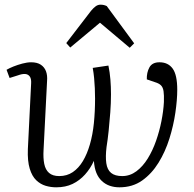

<svg xmlns="http://www.w3.org/2000/svg" viewBox="-20 -786 829 820"><path d="M443 -506Q449 -477 451.5 -446.5Q454 -416 454 -383Q454 -346 451 -305.5Q448 -265 444 -227Q440 -189 435 -158Q430 -117 434 -89Q438 -61 454.5 -47.5Q471 -34 502 -34Q535 -34 562.5 -54.5Q590 -75 611 -109Q632 -143 646.5 -184.5Q661 -226 669.5 -269Q678 -312 680 -350Q681 -380 678.5 -396.5Q676 -413 667.5 -421.5Q659 -430 642 -435L607 -447Q606 -476 618 -498Q630 -520 661 -520Q698 -520 717.5 -493Q737 -466 737 -403Q737 -360 729 -305Q721 -250 703.5 -194Q686 -138 657 -91Q628 -44 587 -15Q546 14 490 14Q468 14 449 7.5Q430 1 415 -13Q400 -27 391.5 -48Q383 -69 381 -99Q366 -66 343 -40.5Q320 -15 290 -0.5Q260 14 220 14Q197 14 175 7.5Q153 1 135 -16Q117 -33 107 -65.5Q97 -98 99 -149L113 -431Q114 -450 107 -459.5Q100 -469 87.5 -470Q75 -471 56 -464L21 -453L8 -488Q20 -495 37.5 -502Q55 -509 75.5 -514.5Q96 -520 113 -520Q139 -520 154.5 -509.5Q170 -499 176.5 -481.5Q183 -464 181 -440L166 -145Q164 -111 169 -86Q174 -61 189.5 -47.5Q205 -34 233 -34Q266 -34 291 -51Q316 -68 334 -98Q352 -128 364 -169.5Q376 -211 381 -260.5Q386 -310 386 -365Q386 -387 385 -409Q384 -431 382 -452.5Q380 -474 376 -496ZM553 -601 534 -582 407 -689 280 -583 263 -602 369 -740Q379 -752 388.5 -759Q398 -766 409 -766Q417 -766 423.5 -764.5Q430 -763 436 -760Z"/></svg>

Font: Literata 24pt Light
Style: Italic
Weight: 300
Italic angle: -2°
Designer: Latin by Veronika Burian and Jose Scaglione. Greek by Irene Vlachou. Cyrillic by Vera Evstafieva
Foundry: TypeTogether
Version: Version 3.103;gftools[0.9.29]